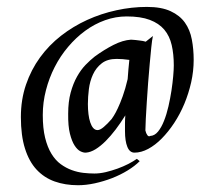

<svg xmlns="http://www.w3.org/2000/svg" viewBox="-20 -529 637 561"><path d="M373 -83Q358.9 -83 352.1 -99.9Q345.2 -116.7 345.2 -146Q345.2 -157.2 345.2 -168.5Q345.2 -179.7 346.2 -191.9Q332.5 -169.9 317.9 -150.6Q303.2 -131.3 288.6 -116.7Q273.9 -102.1 259.3 -93Q244.6 -84 231 -83Q224.1 -82.5 215.1 -86.9Q206.1 -91.3 198 -103.8Q189.9 -116.2 184.3 -138.4Q178.7 -160.6 179.2 -196.8Q179.2 -231.9 186.5 -258.5Q193.8 -285.2 205.1 -305.2Q216.3 -325.2 230 -339.4Q243.7 -353.5 256.8 -363.8Q284.2 -383.8 311.5 -397.7Q338.9 -411.6 362.8 -413.1Q369.1 -412.6 376 -412.1Q381.8 -411.1 389.6 -410.4Q397.5 -409.7 405.8 -407.2L426.8 -423.8Q424.3 -412.6 422.1 -391.1Q419.9 -369.6 417.5 -343Q415 -316.4 412.8 -287.1Q410.6 -257.8 408.9 -230.7Q407.2 -203.6 406 -181.6Q404.8 -159.7 404.8 -147.9Q406.7 -139.2 410.6 -134Q414.6 -128.9 418.9 -131.8Q431.6 -132.3 441.7 -144.5Q451.7 -156.7 459.2 -175.8Q466.8 -194.8 472.2 -218.3Q477.5 -241.7 481 -264.4Q484.4 -287.1 486.1 -306.6Q487.8 -326.2 487.8 -337.9Q487.8 -370.6 481.7 -397.2Q475.6 -423.8 460 -442.4Q444.3 -460.9 417.7 -470.9Q391.1 -481 350.1 -481Q317.9 -481 287.1 -470Q256.3 -459 229.2 -439.2Q202.1 -419.4 179.2 -392.3Q156.2 -365.2 139.9 -333.3Q123.5 -301.3 114.3 -265.6Q105 -230 105 -192.9Q105 -154.3 111.8 -126.5Q118.7 -98.6 130.4 -79.6Q142.1 -60.5 157.5 -49.3Q172.9 -38.1 189.7 -32Q206.5 -25.9 223.6 -23.9Q240.7 -22 255.9 -22Q271.5 -22 289.1 -26.1Q306.6 -30.3 323.5 -36.4Q340.3 -42.5 355 -50Q369.6 -57.6 379.9 -64.9L388.2 -58.1Q374 -43.9 353 -31Q332 -18.1 307.4 -8.5Q282.7 1 257.1 6.6Q231.4 12.2 208 12.2Q170.4 12.2 139.6 1.2Q108.9 -9.8 86.9 -33.4Q64.9 -57.1 53 -95Q41 -132.8 41 -187Q41 -237.8 55.9 -281.5Q70.8 -325.2 96.9 -361.1Q123 -397 158.4 -424.6Q193.8 -452.1 234.6 -470.7Q275.4 -489.3 320.1 -499Q364.7 -508.8 409.2 -508.8Q451.7 -508.8 478.5 -496.3Q505.4 -483.9 520.3 -462.9Q535.2 -441.9 540.5 -413.6Q545.9 -385.3 545.9 -354Q545.9 -321.3 538.6 -288.6Q531.2 -255.9 518.6 -225.6Q505.9 -195.3 488.8 -169.4Q471.7 -143.6 452.6 -124.3Q433.6 -105 413.1 -94Q392.6 -83 373 -83ZM357.9 -354Q337.4 -356.9 320.8 -356.9Q293.9 -356.9 277.3 -344Q260.7 -331.1 251.7 -311.5Q242.7 -292 239.7 -268.8Q236.8 -245.6 236.8 -225.1Q236.8 -209.5 238.5 -195.6Q240.2 -181.6 243.7 -171.4Q247.1 -161.1 252.4 -155Q257.8 -148.9 265.1 -148.9Q272.5 -148.9 283.2 -158Q293.9 -167 306.2 -181.2Q307.6 -183.1 312.5 -190.7Q317.4 -198.2 324.2 -212.6Q331.1 -227.1 338.6 -248Q346.2 -269 353 -297.9Q354 -312 355.2 -326.2Q356.4 -340.3 357.9 -354Z"/></svg>

Font: Quintessential
Style: Regular
Weight: 400
Designer: Astigmatic (AOETI)
Foundry: Astigmatic (AOETI)
Version: Version 1.000